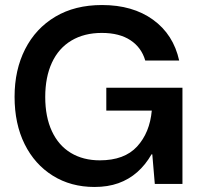

<svg xmlns="http://www.w3.org/2000/svg" viewBox="-20 -732 793 764"><path d="M356 12Q262 12 190 -33Q118 -78 78 -158.5Q38 -239 38 -347Q38 -454 80 -536.5Q122 -619 200 -665.5Q278 -712 386 -712Q508 -712 589 -653.5Q670 -595 693 -491H558Q543 -543 499 -572Q455 -601 385 -601Q315 -601 264 -570.5Q213 -540 186.5 -482.5Q160 -425 160 -346Q160 -267 186.5 -210Q213 -153 262 -123.5Q311 -94 377 -94Q475 -94 525.5 -149Q576 -204 584 -292H403V-383H706V0H596L586 -118H583Q559 -76 526 -47Q493 -18 451 -3Q409 12 356 12Z"/></svg>

Font: DM Sans 36pt SemiBold
Style: Regular
Weight: 600
Designer: Colophon Foundry, Jonny Pinhorn
Foundry: Colophon Foundry
Version: Version 4.004;gftools[0.9.30]